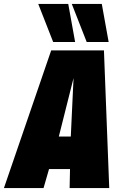

<svg xmlns="http://www.w3.org/2000/svg" viewBox="-62 -959 623 979"><path d="M-42 0 199 -702H468L495 0H293L295 -97H188L160 0ZM238 -263H299L313 -561ZM209 -745 133 -939H286L321 -745ZM380 -745 304 -939H457L492 -745Z"/></svg>

Font: Georama SemiCondensed Black
Style: Italic
Weight: 900
Width: 4
Italic angle: -9°
Designer: Jean-Baptiste Levee
Foundry: Production Type
Version: Version 1.000